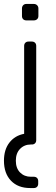

<svg xmlns="http://www.w3.org/2000/svg" viewBox="-20 -730 284 970"><path d="M132 220Q71 220 35.5 183Q0 146 0 82Q0 26 27.5 -9.5Q55 -45 102 -54V-58Q102 -60 102 -61.5Q102 -63 102 -64V-498Q102 -508 108 -514Q114 -520 124 -520H141Q151 -520 157 -514Q163 -508 163 -498V-22Q163 -12 157 -6Q151 0 141 0H136Q103 0 81.5 22Q60 44 60 82Q60 120 81.5 141.5Q103 163 136 163H151Q161 163 167 169Q173 175 173 185V198Q173 208 167 214Q161 220 151 220ZM113 -627Q103 -627 97 -633Q91 -639 91 -649V-687Q91 -697 97 -703.5Q103 -710 113 -710H151Q161 -710 167.5 -703.5Q174 -697 174 -687V-649Q174 -639 167.5 -633Q161 -627 151 -627Z"/></svg>

Font: Rubik Light Light
Style: Regular
Weight: 300
Version: Version 2.101